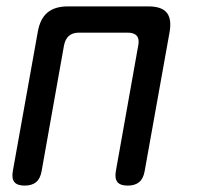

<svg xmlns="http://www.w3.org/2000/svg" viewBox="-20 -570 640 600"><path d="M57 10Q34 10 25 -1Q16 -12 20 -35L98 -470Q105 -511 128 -530.5Q151 -550 192 -550H444Q485 -550 501 -530.5Q517 -511 510 -470L432 -35Q428 -12 415 -1Q402 10 379 10Q356 10 347 -1Q338 -12 342 -35L412 -428Q416 -448 407.5 -458Q399 -468 379 -468H227Q207 -468 195.5 -458Q184 -448 180 -428L110 -35Q106 -12 93 -1Q80 10 57 10Z"/></svg>

Font: Maple Mono Normal NL
Style: Italic
Weight: 400
Italic angle: -10°
Monospace: yes
Designer: subframe7536
Version: Version 7.000